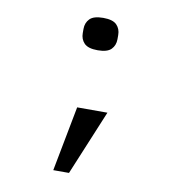

<svg xmlns="http://www.w3.org/2000/svg" viewBox="-76 -595 753 806"><g transform="rotate(10 300.0 -192.0)"><path d="M257 -136H386L271 141H204ZM226 -447V-465Q226 -491 242.5 -508Q259 -525 300 -525Q341 -525 357.5 -508Q374 -491 374 -465V-447Q374 -421 357.5 -404Q341 -387 300 -387Q259 -387 242.5 -404Q226 -421 226 -447Z"/></g></svg>

Font: IBM Plaex Mono
Style: Regular
Weight: 400
Designer: Mike Abbink, Paul van der Laan, Pieter van Rosmalen
Foundry: Bold Monday
Version: Version 2.003